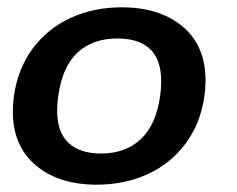

<svg xmlns="http://www.w3.org/2000/svg" viewBox="-20 -492 646 524"><path d="M15 -188Q15 -209 18 -230Q29 -306 70 -360.5Q111 -415 173.5 -443.5Q236 -472 312 -472Q416 -472 478.5 -419.5Q541 -367 541 -272Q541 -253 538 -230Q527 -154 486 -99.5Q445 -45 382.5 -16.5Q320 12 244 12Q140 12 77.5 -41Q15 -94 15 -188ZM417 -230Q420 -251 420 -270Q420 -387 300 -387Q233 -387 191.5 -348.5Q150 -310 139 -230Q136 -209 136 -190Q136 -131 167 -102Q198 -73 256 -73Q322 -73 364 -112Q406 -151 417 -230Z"/></svg>

Font: Krub SemiBold
Style: Italic
Weight: 600
Italic angle: -8°
Designer: Ekaluck Peanpanawate
Foundry: Cadson Demak Co.,Ltd.
Version: Version 1.000; ttfautohint (v1.6)